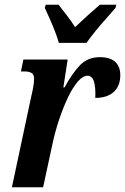

<svg xmlns="http://www.w3.org/2000/svg" viewBox="-20 -786 525 806"><path d="M112 -385Q117 -405 120 -423Q123 -441 123 -456Q123 -474 112 -480Q101 -486 86 -486H68L78 -536H264L246 -419H251Q283 -478 315.5 -512Q348 -546 399 -546Q443 -546 464 -526Q485 -506 485 -471Q485 -425 457.5 -400Q430 -375 380 -375Q382 -419 374.5 -443.5Q367 -468 347 -468Q328 -468 307 -444Q286 -420 266 -378.5Q246 -337 228.5 -285Q211 -233 199 -176L161 0H30ZM227 -606Q221 -628 210.5 -655Q200 -682 188.5 -708Q177 -734 168 -753L172 -766H226Q239 -749 260.5 -721.5Q282 -694 295 -672Q318 -694 349 -722Q380 -750 399 -766H468L465 -753Q449 -734 426.5 -709Q404 -684 382 -657Q360 -630 343 -606Z"/></svg>

Font: Noto Serif ExtraCondensed
Style: Bold Italic
Weight: 700
Width: 2
Italic angle: -12°
Designer: Monotype Design Team
Foundry: Monotype Imaging Inc.
Version: Version 2.013; ttfautohint (v1.8.4.7-5d5b)